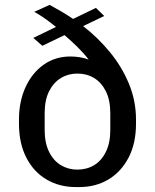

<svg xmlns="http://www.w3.org/2000/svg" viewBox="-20 -749 629 779"><path d="M287.5 10Q221 10 168.8 -20.8Q116.5 -51.5 86.8 -109.5Q57 -167.5 57 -247.2V-263.8Q57 -336.5 83.2 -394.5Q109.5 -452.5 156.6 -486.1Q203.8 -519.8 265.5 -519.8Q284.8 -519.8 303.6 -516.8Q322.5 -513.8 339.8 -507.2Q320.8 -532.2 294.6 -558Q268.5 -583.8 241.8 -606.5L151.8 -563.2L115.2 -595.2L207.2 -639.8Q184.2 -658.2 161.4 -674.4Q138.5 -690.5 119 -701L181.5 -729.2Q204.5 -716.8 228.5 -702.6Q252.5 -688.5 276.5 -672.2L369.2 -717L402.8 -684.2L317.2 -643Q376.8 -597.2 425.6 -537.9Q474.5 -478.5 503.1 -409.2Q531.8 -340 531.8 -263.8V-247.2Q531.8 -167.8 502 -110.1Q472.2 -52.5 420.5 -21.2Q368.8 10 301.5 10ZM294 -60.8Q331.8 -60.8 361.8 -78.8Q391.8 -96.8 409.6 -133Q427.5 -169.2 427.5 -221.8V-289.2Q427.5 -342.8 409.6 -378.5Q391.8 -414.2 361.8 -432.4Q331.8 -450.5 294 -450.5Q257 -450.5 227 -432.4Q197 -414.2 179.1 -378.5Q161.2 -342.8 161.2 -289.2V-221.8Q161.2 -169.2 179.1 -133Q197 -96.8 227 -78.8Q257 -60.8 294 -60.8Z"/></svg>

Font: Chivo Medium
Style: Regular
Weight: 500
Designer: Hector Gatti
Foundry: Omnibus-Type
Version: Version 2.002